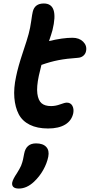

<svg xmlns="http://www.w3.org/2000/svg" viewBox="-20 -716 520 1113"><path d="M258.8 28.8Q195.8 28.8 152.3 7.1Q108.9 -14.6 88.4 -54.2Q67.9 -93.8 63.2 -149.2Q58.6 -204.6 73.2 -272Q85 -330.1 111.8 -410.2Q138.7 -490.2 146 -519Q155.3 -553.2 160.9 -594Q166.5 -634.8 169.9 -647.9Q181.2 -695.8 233.9 -695.8Q322.3 -695.8 284.2 -541Q278.8 -521 264.2 -478Q343.8 -497.1 399.9 -497.1Q439 -497.1 461.9 -474.4Q484.9 -451.7 479 -420.9Q476.1 -404.3 463.6 -393.3Q451.2 -382.3 432.1 -380.9Q366.2 -376.5 318.6 -367.2Q271 -357.9 220.2 -339.8Q210 -300.3 205.1 -276.9Q191.4 -212.4 196.5 -173.3Q201.7 -134.3 220.7 -117.7Q239.7 -101.1 275.9 -101.1Q302.2 -101.1 329.1 -111.1Q356 -121.1 367.2 -121.1Q389.2 -121.1 399.2 -103.3Q409.2 -85.4 404.8 -60.1Q395.5 -16.6 357.9 6.1Q320.3 28.8 258.8 28.8ZM88.9 377Q66.9 377 57.4 367.7Q47.9 358.4 50.8 341.8Q54.7 322.8 78.1 288.1Q85.9 275.9 92.3 264.2Q98.6 252.4 102.3 244.4Q106 236.3 109.1 224.9Q112.3 213.4 113.5 208.3Q114.7 203.1 116.9 190.9Q119.1 178.7 120.1 174.8Q131.3 115.2 189 115.2Q229 115.2 248 135.7Q267.1 156.2 259.8 192.9Q252 231 230.7 269Q209.5 307.1 176.8 337.9Q134.8 377 88.9 377Z"/></svg>

Font: Shantell Sans Bouncy
Style: Italic
Weight: 600
Italic angle: -11.31°
Designer: Stephen Nixon, Anya Danilova, Shantell Martin
Foundry: Arrow Type
Version: Version 1.006;[9816181b4]